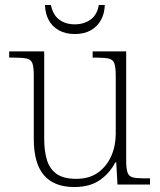

<svg xmlns="http://www.w3.org/2000/svg" viewBox="-20 -743 645 773"><path d="M279 10Q198 10 157 -37.5Q116 -85 116 -184V-439Q116 -473 110.5 -488Q105 -503 88.5 -507Q72 -511 38 -511H17V-536H158V-183Q158 -137 168.5 -100.5Q179 -64 207 -43.5Q235 -23 287 -23Q340 -23 375 -48.5Q410 -74 428 -115Q446 -156 446 -205V-438Q446 -472 440.5 -487.5Q435 -503 418.5 -507Q402 -511 368 -511H353V-536H488V-97Q488 -64 493.5 -48.5Q499 -33 514 -29Q529 -25 558 -25H584V0H453L448 -89H444Q422 -46 382 -18Q342 10 279 10ZM281 -606Q244 -606 217 -621Q190 -636 176 -662.5Q162 -689 161 -723H185Q193 -683 218.5 -664Q244 -645 281 -645Q318 -645 344.5 -664Q371 -683 378 -723H402Q401 -689 386.5 -662.5Q372 -636 345.5 -621Q319 -606 281 -606Z"/></svg>

Font: Noto Serif Thai ExtraLight
Style: Regular
Weight: 250
Version: Version 2.001